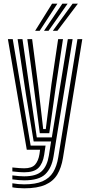

<svg xmlns="http://www.w3.org/2000/svg" viewBox="-20 -812 486 1041"><path d="M111 209Q94.2 209 75.9 207.4Q57.5 205.8 47 203.5V181.8Q62 184.5 79.5 186Q97 187.5 111 187.5Q173 187.5 210.6 170.9Q248.2 154.2 268.1 121.8Q288 89.2 295.8 41L400 -600H426.2L321.2 45.2Q312.5 97.8 290.5 134.4Q268.5 171 225.5 190Q182.5 209 111 209ZM111 122.2Q99.5 122.2 84 121Q68.5 119.8 47 117.5V96Q70.5 98.2 85.1 99.4Q99.8 100.5 111 100.5Q152.8 100.5 170.5 80.2Q188.2 60 194 23.5L197.2 0H125.2L22.8 -600H49L146.2 -22.5H227L219.5 27.8Q212 74.8 188.1 98.5Q164.2 122.2 111 122.2ZM111 165.8Q98.5 165.8 81.2 164.4Q64 163 47 160.5V139Q66.2 141.5 82.6 142.8Q99 144 111 144Q177.2 144 206.5 116Q235.8 88 244.8 32.2L257 -45H162.5L121 -297.8L75.5 -600H101.8L142.8 -315.8L179.5 -67.2H261L347.8 -600H373.8L270.2 36.5Q260 99.5 225.5 132.6Q191 165.8 111 165.8ZM195.8 -89.8 164.2 -333.2 128.2 -600H154.2L186.8 -349.8L214.2 -112.2H228.2L258.8 -354.2L295.2 -600H321.5L280.5 -327.8L247.2 -89.8ZM170.5 -645 262.2 -792H291L195.2 -645ZM266.5 -645 373.5 -792H402.2L291.2 -645ZM218.5 -645 318 -792H346.5L243.2 -645Z"/></svg>

Font: Big Shoulders Inline Display Thin ExtraBold
Style: Regular
Weight: 800
Version: Version 2.002